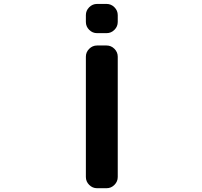

<svg xmlns="http://www.w3.org/2000/svg" viewBox="-20 -989 1040 988"><path d="M479.5 -818.4Q456.1 -818.4 439 -835.4Q421.9 -852.5 421.9 -876V-911.1Q421.9 -934.6 439 -951.7Q456.1 -968.8 479.5 -968.8H528.3Q551.8 -968.8 568.8 -951.7Q585.9 -934.6 585.9 -911.1V-876Q585.9 -852.5 568.8 -835.4Q551.8 -818.4 528.3 -818.4ZM479.5 -20.5Q456.1 -20.5 439 -37.6Q421.9 -54.7 421.9 -78.1V-697.3Q421.9 -720.7 439 -737.8Q456.1 -754.9 479.5 -754.9H528.3Q551.8 -754.9 568.8 -737.8Q585.9 -720.7 585.9 -697.3V-78.1Q585.9 -54.7 568.8 -37.6Q551.8 -20.5 528.3 -20.5Z"/></svg>

Font: Gen Jyuu Gothic Monospace Bold
Style: Bold
Weight: 700
Designer: [Source Han Sans]
Ryoko NISHIZUKA  (kana & ideographs); Paul D. Hunt (Latin, Greek & Cyrillic); Wenlong ZHANG  (bopomofo
Version: Version 1.002.20150607